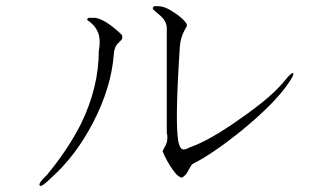

<svg xmlns="http://www.w3.org/2000/svg" viewBox="-20 -660 1040 629"><path d="M292 -601.6H271.5Q264.6 -598.6 265.6 -595.7Q265.6 -593.8 273.4 -588.9Q291 -575.2 297.9 -560.5Q311.5 -535.2 303.7 -494.1Q303.7 -374 245.1 -253.9Q203.1 -170.9 133.8 -86.9Q103.5 -58.6 110.4 -51.8Q116.2 -45.9 148.4 -78.1Q228.5 -149.4 286.1 -260.7Q343.8 -373 352.5 -478.5Q353.5 -497.1 359.4 -508.8Q363.3 -515.6 372.1 -523.4Q377.9 -529.3 379.9 -532.2Q381.8 -538.1 379.9 -544.9Q359.4 -565.4 336.9 -581.1Q309.6 -599.6 292 -601.6ZM499 -639.6H485.4Q478.5 -635.7 481.4 -629.9Q483.4 -627 494.1 -618.2Q509.8 -605.5 516.6 -596.7Q527.3 -582 526.4 -564.5V-225.6Q530.3 -209 526.4 -193.4Q523.4 -184.6 515.6 -170.9L512.7 -164.1Q527.3 -129.9 544.9 -105.5Q563.5 -78.1 577.1 -78.1Q584 -83 590.8 -90.8Q593.8 -96.7 599.6 -106.4Q603.5 -113.3 605.5 -116.2Q608.4 -121.1 611.3 -123Q677.7 -156.2 775.4 -235.4Q882.8 -324.2 925.8 -388.7Q945.3 -417 940.4 -419.9Q935.5 -423.8 915 -398.4Q872.1 -343.8 767.6 -271.5Q666 -199.2 600.6 -176.8Q585 -168 578.1 -170.9Q567.4 -174.8 563.5 -201.2Q558.6 -232.4 559.6 -299.8Q560.5 -372.1 568.4 -495.1Q569.3 -522.5 576.2 -542Q580.1 -552.7 586.9 -565.4Q590.8 -571.3 591.8 -574.2Q592.8 -577.1 591.8 -580.1Q585.9 -594.7 554.7 -616.2Q521.5 -639.6 499 -639.6Z"/></svg>

Font: Batang
Style: Regular
Weight: 400
Version: Version 2.21